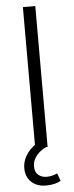

<svg xmlns="http://www.w3.org/2000/svg" viewBox="-60 -736 367 957"><g transform="rotate(-5 123.5 -257.0)"><path d="M93 0V-705H155V0ZM130 191Q86 191 58 165.5Q30 140 30 96Q30 57 54.5 22.5Q79 -12 123 -34L148 0Q133 6 117 19Q101 32 90 50Q79 68 79 90Q79 120 96 134Q113 148 138 148Q151 148 164 145Q177 142 191 136L205 174Q192 182 173 186.5Q154 191 130 191Z"/></g></svg>

Font: Mulish ExtraLight Light
Style: Regular
Weight: 300
Version: Version 3.603